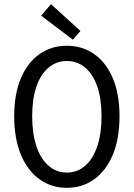

<svg xmlns="http://www.w3.org/2000/svg" viewBox="-20 -887 640 919"><path d="M300 12Q226 12 169 -29Q112 -70 80 -146.5Q48 -223 48 -331Q48 -437 80 -512.5Q112 -588 169 -628Q226 -668 300 -668Q374 -668 431 -628Q488 -588 520 -512.5Q552 -437 552 -331Q552 -223 520 -146.5Q488 -70 431 -29Q374 12 300 12ZM300 -61Q350 -61 387.5 -93.5Q425 -126 445.5 -186.5Q466 -247 466 -331Q466 -414 445.5 -473Q425 -532 387.5 -563.5Q350 -595 300 -595Q250 -595 212.5 -563.5Q175 -532 154.5 -473Q134 -414 134 -331Q134 -247 154.5 -186.5Q175 -126 212.5 -93.5Q250 -61 300 -61ZM329 -697 177 -812 224 -867 365 -739Z"/></svg>

Font: Source Code Pro
Style: Regular
Weight: 400
Monospace: yes
Designer: Paul D. Hunt, Teo Tuominen
Foundry: Adobe Systems Incorporated
Version: Version 1.018;hotconv 1.0.116;makeotfexe 2.5.65601